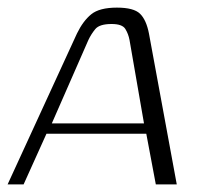

<svg xmlns="http://www.w3.org/2000/svg" viewBox="-33 -484 531 504"><path d="M-13 0 169 -396Q185 -429 206.5 -446.5Q228 -464 274 -464Q318 -464 334.5 -448Q351 -432 358 -396L431 0H376L351 -133H89L29 0ZM103 -160H345L307 -379Q304 -395 296 -408Q288 -421 260 -421Q228 -421 217 -407.5Q206 -394 199 -379Z"/></svg>

Font: Genos Thin Light
Style: Italic
Weight: 300
Italic angle: -8°
Version: Version 1.010